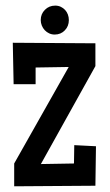

<svg xmlns="http://www.w3.org/2000/svg" viewBox="-20 -654 385 674"><path d="M316.9 -140.6 314.9 -2 29.8 0V-80.1L221.2 -418.9L105 -417V-358.4H27.8L24.9 -503.9L314.9 -502V-421.9L123.5 -78.1L239.7 -80.1L240.7 -144.5ZM221.7 -583.5Q221.7 -562 207.5 -547.4Q193.4 -532.7 171.9 -532.7Q161.6 -532.7 152.6 -536.9Q143.6 -541 137 -548.1Q130.4 -555.2 126.7 -564.5Q123 -573.7 123 -583.5Q123 -605 137.7 -619.6Q152.3 -634.3 173.8 -634.3Q184.6 -634.3 193.4 -630.1Q202.1 -626 208.5 -619.1Q214.8 -612.3 218.3 -603Q221.7 -593.8 221.7 -583.5Z"/></svg>

Font: Maiden Orange
Style: Regular
Weight: 400
Designer: Astigmatic (AOETI)
Foundry: Astigmatic (AOETI)
Version: Version 1.001